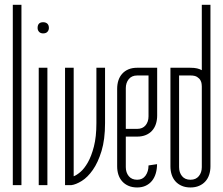

<svg xmlns="http://www.w3.org/2000/svg" viewBox="-20 -784 943 813"><path d="M34.2 0V-763.7H70.8V0Z M144 0V-497.1H180.7V0ZM139.2 -665.5Q139.2 -689.9 162.6 -689.9Q173.8 -689.9 180.4 -683.8Q187 -677.7 187 -665.5Q187 -656.2 180.9 -649.4Q174.8 -642.6 162.6 -642.6Q151.4 -642.6 145.3 -649.4Q139.2 -656.2 139.2 -665.5Z M424.8 -497.1V-262.7Q424.8 -193.4 409.9 -144.5Q395 -95.7 373 -64.5Q351.1 -33.2 326.2 -17.8Q301.3 -2.4 281.7 0H255.4V-497.1H292V-37.6Q304.2 -42 320.6 -55.9Q336.9 -69.8 352.1 -96.4Q367.2 -123 377.7 -163.8Q388.2 -204.6 388.2 -262.7V-497.1Z M561 -464.4Q537.6 -464.4 525.1 -448.7Q512.7 -433.1 512.7 -410.6V-238.3H561Q584 -238.3 596.4 -253.4Q608.9 -268.6 608.9 -291.5V-464.4ZM645.5 -497.1V-294.9Q645.5 -275.4 640.1 -259Q634.8 -242.7 624 -230.7Q613.3 -218.8 597.4 -212.2Q581.5 -205.6 561 -205.6H512.7V-76.2Q512.7 -53.7 525.1 -38.3Q537.6 -22.9 561 -22.9Q584 -22.9 596.4 -40.5Q608.9 -58.1 608.9 -83.5L645 -88.9Q645 -67.9 639.6 -49.8Q634.3 -31.7 623.8 -18.6Q613.3 -5.4 597.4 2.2Q581.5 9.8 561 9.8Q540 9.8 524.2 2.9Q508.3 -3.9 497.6 -15.9Q486.8 -27.8 481.4 -44.2Q476.1 -60.5 476.1 -79.6V-407.7Q476.1 -427.2 481.4 -443.6Q486.8 -460 497.6 -471.9Q508.3 -483.9 524.2 -490.5Q540 -497.1 561 -497.1Z M871.1 -79.6Q871.1 -60.5 865.7 -44.2Q860.4 -27.8 849.6 -15.9Q838.9 -3.9 823 2.9Q807.1 9.8 786.6 9.8Q765.6 9.8 749.8 2.9Q733.9 -3.9 723.1 -15.9Q712.4 -27.8 707 -44.2Q701.7 -60.5 701.7 -79.6V-497.1H784.7Q803.2 -497.1 814.5 -494.4Q825.7 -491.7 834.5 -486.8V-763.7H871.1ZM834.5 -418Q834.5 -420.9 833.7 -428.7Q833 -436.5 828.6 -444.3Q824.2 -452.1 814.5 -458.3Q804.7 -464.4 786.6 -464.4H738.3V-76.2Q738.3 -53.7 750.7 -38.3Q763.2 -22.9 786.6 -22.9Q809.6 -22.9 822 -38.3Q834.5 -53.7 834.5 -76.2Z"/></svg>

Font: Tulpen One
Style: Regular
Weight: 400
Designer: Naima Ben Ayed
Foundry: Naima Ben Ayed, Anton Koovit
Version: Version 1.002